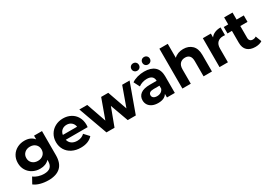

<svg xmlns="http://www.w3.org/2000/svg" viewBox="31 -1821 4366 3094"><g transform="rotate(-30 2214.5 -274.0)"><path d="M627 -538V-90Q627 58 550 130Q473 202 325 202Q247 202 177 183Q107 164 61 128L123 16Q157 44 209 60.5Q261 77 313 77Q394 77 432.5 40.5Q471 4 471 -70V-93Q410 -26 301 -26Q227 -26 165.5 -58.5Q104 -91 68 -150Q32 -209 32 -286Q32 -363 68 -422Q104 -481 165.5 -513.5Q227 -546 301 -546Q418 -546 479 -469V-538ZM473 -286Q473 -345 433.5 -381.5Q394 -418 332 -418Q270 -418 230 -381.5Q190 -345 190 -286Q190 -227 230 -190.5Q270 -154 332 -154Q394 -154 433.5 -190.5Q473 -227 473 -286Z M1296 -225H889Q900 -175 941 -146Q982 -117 1043 -117Q1085 -117 1117.5 -129.5Q1150 -142 1178 -169L1261 -79Q1185 8 1039 8Q948 8 878 -27.5Q808 -63 770 -126Q732 -189 732 -269Q732 -348 769.5 -411.5Q807 -475 872.5 -510.5Q938 -546 1019 -546Q1098 -546 1162 -512Q1226 -478 1262.5 -414.5Q1299 -351 1299 -267Q1299 -264 1296 -225ZM887 -316H1152Q1144 -367 1108 -397.5Q1072 -428 1020 -428Q967 -428 931 -398Q895 -368 887 -316Z M2257 -538 2062 0H1912L1791 -334L1666 0H1516L1322 -538H1469L1596 -174L1728 -538H1860L1988 -174L2119 -538Z M2788 -307V0H2642V-67Q2598 8 2478 8Q2416 8 2370.5 -13Q2325 -34 2301 -71Q2277 -108 2277 -155Q2277 -230 2333.5 -273Q2390 -316 2508 -316H2632Q2632 -367 2601 -394.5Q2570 -422 2508 -422Q2465 -422 2423.5 -408.5Q2382 -395 2353 -372L2297 -481Q2341 -512 2402.5 -529Q2464 -546 2529 -546Q2654 -546 2721 -486.5Q2788 -427 2788 -307ZM2632 -170V-225H2525Q2429 -225 2429 -162Q2429 -132 2452.5 -114.5Q2476 -97 2517 -97Q2557 -97 2588 -115.5Q2619 -134 2632 -170ZM2374 -681Q2374 -711 2394 -730.5Q2414 -750 2444 -750Q2474 -750 2493.5 -730.5Q2513 -711 2513 -681Q2513 -651 2493.5 -631.5Q2474 -612 2444 -612Q2414 -612 2394 -631.5Q2374 -651 2374 -681ZM2577 -681Q2577 -711 2596.5 -730.5Q2616 -750 2646 -750Q2676 -750 2696 -730.5Q2716 -711 2716 -681Q2716 -651 2696 -631.5Q2676 -612 2646 -612Q2616 -612 2596.5 -631.5Q2577 -651 2577 -681Z M3479 -308V0H3323V-284Q3323 -348 3295 -379.5Q3267 -411 3214 -411Q3155 -411 3120 -374.5Q3085 -338 3085 -266V0H2929V-742H3085V-482Q3116 -513 3160 -529.5Q3204 -546 3256 -546Q3356 -546 3417.5 -486Q3479 -426 3479 -308Z M3954 -546V-402Q3928 -404 3919 -404Q3852 -404 3814 -366.5Q3776 -329 3776 -254V0H3620V-538H3769V-467Q3797 -506 3844.5 -526Q3892 -546 3954 -546Z M4413 -26Q4390 -9 4356.5 -0.5Q4323 8 4286 8Q4190 8 4137.5 -41Q4085 -90 4085 -185V-406H4002V-526H4085V-657H4241V-526H4375V-406H4241V-187Q4241 -153 4258.5 -134.5Q4276 -116 4308 -116Q4345 -116 4371 -136Z"/></g></svg>

Font: APTA Sans Regular
Style: Bold Italic
Weight: 700
Version: Version 7.200